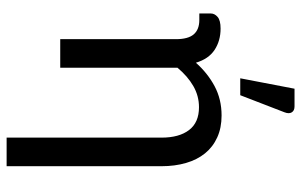

<svg xmlns="http://www.w3.org/2000/svg" viewBox="-184 -560 905 577"><g transform="rotate(90 268.5 -271.5)"><path d="M20.5 0ZM479.5 161.1H393.6V-304.2Q393.6 -357.4 370.8 -387.2Q348.1 -417 302.2 -417Q268.1 -417 238.5 -399.9Q209 -382.8 183.6 -352.5V0H97.7V-347.7Q97.7 -384.3 83.3 -401.1Q68.8 -418 40 -418H20.5V-452.6Q20.5 -463.9 30.8 -472.9Q41 -481.9 65.9 -481.9Q102.5 -481.9 129.9 -463.9Q157.2 -445.8 168.5 -407.7Q199.7 -442.9 239 -463.9Q278.3 -484.9 327.1 -484.9Q364.3 -484.9 392.8 -471.9Q421.4 -459 440.7 -435.3Q460 -411.6 469.7 -378.2Q479.5 -344.7 479.5 -304.2ZM215.3 -541 246.6 -704.1H299.8Q312.5 -704.1 317.6 -695.8Q322.8 -687.5 317.4 -673.8L266.1 -541Z"/></g></svg>

Font: Carlito
Style: Regular
Weight: 400
Designer: Lukasz Dziedzic
Foundry: tyPoland Lukasz Dziedzic
Version: Version 1.104